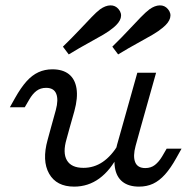

<svg xmlns="http://www.w3.org/2000/svg" viewBox="-20 -685 716 718"><path d="M240.3 -206.5 229 -165.3Q213.7 -113.7 230.2 -85.5Q246.8 -57.3 291.9 -57.3Q331.5 -57.3 364.1 -79.4Q396.8 -101.6 423.4 -146V-107.3Q393.5 -48.4 351.6 -17.7Q309.7 12.9 257.3 12.9Q191.1 12.9 163.7 -35.5Q136.3 -83.9 158.1 -162.1L170.2 -206.5ZM170.2 -206.5 188.7 -273.4Q199.2 -312.1 190.3 -334.3Q181.5 -356.5 152.4 -356.5Q131.5 -356.5 116.5 -345.2Q101.6 -333.9 89.5 -312.9L72.6 -283.9H16.9L36.3 -318.5Q58.1 -357.3 79 -380.6Q100 -404 123.8 -414.9Q147.6 -425.8 175.8 -425.8Q214.5 -425.8 237.5 -407.7Q260.5 -389.5 266.1 -354.4Q271.8 -319.4 258.1 -269.4L240.3 -206.5ZM435.5 -206.5 493.5 -412.9H563.7L505.6 -206.5ZM487.1 -139.5Q476.6 -100.8 485.5 -78.6Q494.4 -56.5 523.4 -56.5Q544.4 -56.5 559.3 -68.1Q574.2 -79.8 586.3 -100L603.2 -129H658.9L639.5 -94.4Q618.5 -56.5 597.2 -32.7Q575.8 -8.9 552.4 2Q529 12.9 500 12.9Q461.3 12.9 438.3 -5.2Q415.3 -23.4 409.7 -58.5Q404 -93.5 417.7 -143.5L435.5 -206.5H505.6ZM421.8 -481.5 400 -510.5Q435.5 -545.2 461.3 -573Q487.1 -600.8 506.5 -620.6Q525.8 -640.3 538.7 -650Q558.9 -664.5 577.4 -664.9Q596 -665.3 608.1 -650.8Q621 -635.5 616.1 -617.7Q611.3 -600 588.7 -581.5Q573.4 -568.5 550 -554.8Q526.6 -541.1 494.8 -523.8Q462.9 -506.5 421.8 -481.5ZM237.1 -481.5 215.3 -510.5Q250.8 -545.2 277 -573Q303.2 -600.8 322.2 -620.6Q341.1 -640.3 354 -650Q374.2 -664.5 392.7 -664.9Q411.3 -665.3 423.4 -650.8Q436.3 -635.5 431.5 -617.7Q426.6 -600 404 -581.5Q388.7 -568.5 365.3 -554.8Q341.9 -541.1 310.1 -523.8Q278.2 -506.5 237.1 -481.5Z"/></svg>

Font: Playfair 5pt SemiExpanded Light
Style: Italic
Weight: 300
Width: 6
Italic angle: -15.6°
Designer: Claus Eggers Sørensen
Foundry: Claus Eggers Sørensen
Version: Version 2.203